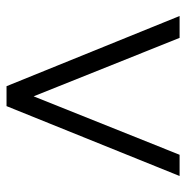

<svg xmlns="http://www.w3.org/2000/svg" viewBox="-11 -559 570 588"><g transform="rotate(90 274.0 -265.0)"><path d="M519 -530H454L275 -83L96 -530H29L244 0H305Z"/></g></svg>

Font: 18Franklin Light
Style: Regular
Weight: 300
Designer: Pablo Impallari, Rodrigo Fuenzalida (Modified by Dan O. Williams)
Version: Version 0.025;PS 000.025;hotconv 1.0.88;makeotf.lib2.5.64775